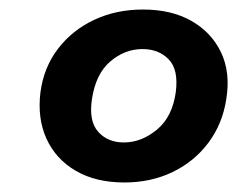

<svg xmlns="http://www.w3.org/2000/svg" viewBox="-20 -732 498 403"><path d="M241 -349Q181 -349 139 -373.5Q97 -398 77.5 -441Q58 -484 65 -539Q72 -591 102 -630Q132 -669 178 -690.5Q224 -712 280 -712Q340 -712 382 -688Q424 -664 444 -622Q464 -580 455 -524Q447 -472 417.5 -432.5Q388 -393 342.5 -371Q297 -349 241 -349ZM240 -433Q277 -433 309.5 -460Q342 -487 349 -539Q355 -586 334 -607.5Q313 -629 279 -629Q242 -629 211.5 -603Q181 -577 173 -524Q166 -478 186 -455.5Q206 -433 240 -433Z"/></svg>

Font: Host Grotesk Black
Style: Italic
Weight: 900
Italic angle: -8°
Designer: Doğukan Karapınar based on Poppins by Indian Type Foundry, Jonny Pinhorn
Foundry: Element Type
Version: Version 1.000; ttfautohint (v1.8.4.7-5d5b);gftools[0.9.33]